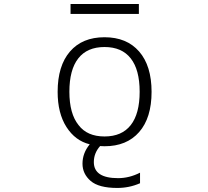

<svg xmlns="http://www.w3.org/2000/svg" viewBox="-20 -719 1040 958"><path d="M372.1 -94.7Q415 -38.1 501.5 -38.1Q587.9 -38.1 632.3 -94.7Q676.8 -151.4 676.8 -261.2Q676.8 -371.1 632.3 -427.7Q587.9 -484.4 501.5 -484.4Q415 -484.4 370.6 -427.7Q326.2 -371.1 326.2 -261.2Q326.2 -151.4 372.1 -94.7ZM332 -649.4V-699.2H672.9V-649.4ZM565.4 218.8Q472.7 218.8 432.1 183.6Q391.6 148.4 391.6 97.7Q391.6 44.9 427.7 1Q355.5 -16.6 311.5 -85.4Q267.6 -154.3 267.6 -260.7Q267.6 -390.6 329.1 -461.9Q390.6 -533.2 501.5 -533.2Q612.3 -533.2 674.3 -461.9Q736.3 -390.6 736.3 -260.7Q736.3 -130.9 674.3 -60.1Q612.3 10.7 502 10.7Q486.3 10.7 479.5 9.8Q448.2 44.9 448.2 89.8Q448.2 169.9 569.3 169.9Q625 169.9 678.7 142.6V195.3Q625 218.8 565.4 218.8Z"/></svg>

Font: Gen Shin Gothic Monospace Light
Style: Regular
Weight: 300
Designer: [Source Han Sans]
Ryoko NISHIZUKA  (kana & ideographs); Paul D. Hunt (Latin, Greek & Cyrillic); Wenlong ZHANG  (bopomofo
Version: Version 1.002.20150607